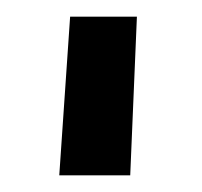

<svg xmlns="http://www.w3.org/2000/svg" viewBox="-20 -720 242 230"><path d="M144 -700 136 -510H51L64 -700Z"/></svg>

Font: Homenaje
Style: Regular
Weight: 400
Version: Version 1.002